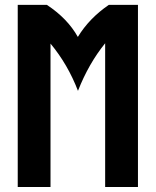

<svg xmlns="http://www.w3.org/2000/svg" viewBox="-20 -752 626 772"><path d="M51.3 0V-732.4H168.5Q251.5 -677.7 293 -603.5Q338.9 -678.7 417.5 -732.4H534.7V0H402.8V-578.1Q336.4 -496.1 293.5 -386.7Q252.9 -492.7 183.1 -576.7V0Z"/></svg>

Font: Consola Mono
Style: Bold
Weight: 700
Monospace: yes
Designer: Wojciech Kalinowski "wmk69" (wmk69@o2.pl)
Foundry: Wojciech Kalinowski "wmk69" (wmk69@o2.pl)
Version: Version 2.1.0